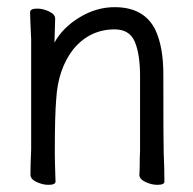

<svg xmlns="http://www.w3.org/2000/svg" viewBox="-20 -505 540 536"><path d="M115 11Q99 11 82 3Q65 -5 65 -17Q65 -44 67 -88V-395Q64 -458 64 -471Q64 -481 84 -481Q100 -481 117 -473Q134 -465 134 -453L132 -386Q155 -428 202 -456.5Q249 -485 300 -485Q383 -485 414 -421Q436 -374 436 -297Q436 -99 437 -78Q439 -33 439 2Q439 11 419 11Q403 11 386 3Q369 -5 369 -17Q370 -25 370 -44.5Q370 -64 371 -84V-293Q371 -353 356.5 -388Q342 -423 300 -423Q231 -423 185 -368Q142 -313 137 -229Q133 -184 133 -79Q133 -56 135 2Q135 11 115 11Z"/></svg>

Font: LXGW WenKai Mono TC
Style: Regular
Weight: 400
Designer: LXGW / Fontworks Inc.
Foundry: LXGW / Fontworks Inc.
Version: Version 1.330